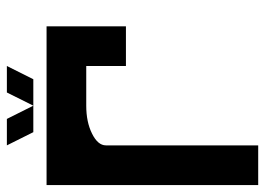

<svg xmlns="http://www.w3.org/2000/svg" viewBox="-128 -654 782 567"><g transform="rotate(-90 263.5 -371.0)"><path d="M0 -625H468.8V-390.6H351.6V-507.8H234.4Q186 -507.8 151.9 -490.7Q117.2 -473.6 117.2 -449.7V0H0ZM234.4 -664.1H156.2L117.2 -742.2H195.3ZM312.5 -664.1H234.4L273.4 -742.2H351.6Z"/></g></svg>

Font: Leporid
Style: Regular
Weight: 400
Designer: GGBotNet
Foundry: GGBotNet
Version: 1.00